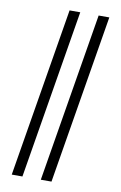

<svg xmlns="http://www.w3.org/2000/svg" viewBox="-103 -880 682 1080"><g transform="rotate(10 237.5 -340.0)"><path d="M210 143 370 -823H431L271 143ZM44 143 204 -823H265L105 143Z"/></g></svg>

Font: Iosevka QP Light
Style: Italic
Weight: 300
Italic angle: -9°
Designer: Belleve Invis
Foundry: Belleve Invis
Version: Version 20.0.0; ttfautohint (v1.8.4)